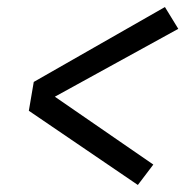

<svg xmlns="http://www.w3.org/2000/svg" viewBox="-20 -614 540 546"><path d="M372 -88 62 -299 76 -381 449 -594 487 -532 136 -339 416 -146Z"/></svg>

Font: Iosevka Curly Slab
Style: Italic
Weight: 400
Italic angle: -9°
Monospace: yes
Designer: Belleve Invis
Foundry: Belleve Invis
Version: Version 22.1.2; ttfautohint (v1.8.4)